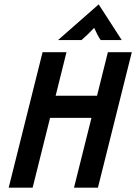

<svg xmlns="http://www.w3.org/2000/svg" viewBox="-20 -866 628 886"><path d="M20.1 0 176.4 -625H286.8L236.8 -424.3H427.8L477.8 -625H588.2L431.9 0H321.5L402.1 -322.2H211.1L130.6 0ZM247.9 -681.2 435.4 -845.8 541.7 -681.2H444.4Q435.4 -694.4 428.8 -707.6Q422.2 -720.8 414.6 -737.5Q398.6 -720.8 385.1 -707.6Q371.5 -694.4 356.2 -681.2Z"/></svg>

Font: Afacad SemiBold
Style: Italic
Weight: 600
Italic angle: -14°
Designer: Kristian Moeller
Foundry: Dicotype
Version: Version 1.000